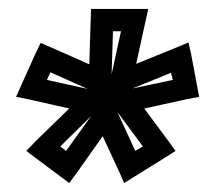

<svg xmlns="http://www.w3.org/2000/svg" viewBox="-20 -694 466 430"><path d="M421 -504 408 -573 402 -599 376 -588 285 -551 306 -647 312 -674H284H211H184L183 -647L180 -550L94 -588L71 -598L59 -573L28 -504L16 -477L42 -472L135 -451L60 -378L39 -356L60 -340L115 -299L135 -284L152 -307L210 -389L248 -307L258 -284L282 -299L348 -340L373 -356L358 -377L303 -451L399 -472L426 -477L421 -504ZM230 -528 233 -624H251L230 -528ZM176 -495 85 -515 93 -532 176 -495ZM184 -434 128 -356 115 -366 184 -434ZM243 -443 300 -366 283 -356 243 -443ZM367 -515 277 -496 363 -531 367 -515Z"/></svg>

Font: Gamestation Display Outline
Style: Italic
Weight: 400
Designer: Jonas Hecksher
Foundry: Jonas Hecksher, Playtypeª, e-types AS
Version: Version 1.003